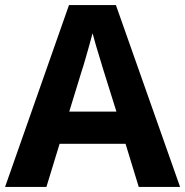

<svg xmlns="http://www.w3.org/2000/svg" viewBox="-20 -737 730 757"><path d="M527 0 475 -170H215L163 0H0L252 -717H437L690 0ZM387 -463Q382 -480 374 -506Q366 -532 358 -559Q350 -586 345 -606Q340 -586 331.5 -556.5Q323 -527 315.5 -500.5Q308 -474 304 -463L253 -297H439Z"/></svg>

Font: Noto Sans Devanagari UI
Style: Bold
Weight: 700
Designer: Jelle Bosma - Monotype Design Team
Foundry: Monotype Imaging Inc.
Version: Version 2.004; ttfautohint (v1.8.4.7-5d5b)